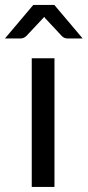

<svg xmlns="http://www.w3.org/2000/svg" viewBox="-50 -736 346 756"><path d="M164.5 -506.5V0H75V-506.5ZM275.5 -584.5H216Q210.5 -584.5 204.8 -586.5Q199 -588.5 193.5 -594L132 -660Q127.5 -664 124 -669.5Q121.5 -667 119.5 -664.5Q117.5 -662 115.5 -660L53.5 -594Q43 -584.5 31 -584.5H-30.5L81 -716.5H164Z"/></svg>

Font: Lato-Regular
Style: Regular
Weight: 400
Designer: Lukasz Dziedzic with Adam Twardoch and Botio Nikoltchev
Foundry: tyPoland Lukasz Dziedzic
Version: Version 2.015; 2015-08-06; http://www.latofonts.com/